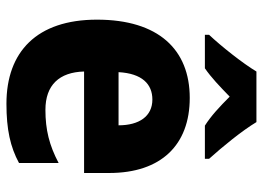

<svg xmlns="http://www.w3.org/2000/svg" viewBox="-130 -676 816 596"><g transform="rotate(90 278.0 -378.0)"><path d="M359 -766H202C177 -724 123 -656 88 -619V-606H192C221 -626 247 -651 280 -683C312 -651 340 -625 370 -606H473V-619C436 -660 386 -721 359 -766ZM284 -559C134 -559 41 -462 41 -271C41 -84 141 10 302 10C382 10 436 -2 486 -29V-152C431 -123 383 -111 321 -111C244 -111 204 -154 202 -231H517V-309C517 -470 430 -559 284 -559ZM289 -443C341 -443 369 -402 369 -338H204C208 -411 241 -443 289 -443Z"/></g></svg>

Font: Noto Sans Thai Looped SemiCondensed ExtraBold
Style: Regular
Weight: 800
Width: 4
Designer: Sasikarn Vongin, Ben Mitchell
Foundry: The Fontpad Ltd
Version: Version 1.001